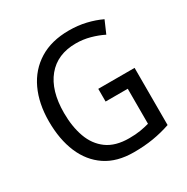

<svg xmlns="http://www.w3.org/2000/svg" viewBox="-167 -867 994 1021"><g transform="rotate(-30 330.5 -357.0)"><path d="M371 -377H594V-26Q541 -8 486.5 1Q432 10 367 10Q264 10 195.5 -36Q127 -82 92 -164.5Q57 -247 57 -358Q57 -467 95.5 -549.5Q134 -632 208.5 -678Q283 -724 390 -724Q445 -724 494 -712.5Q543 -701 585 -681L552 -605Q516 -623 474 -634.5Q432 -646 388 -646Q274 -646 211.5 -570Q149 -494 149 -357Q149 -273 172.5 -207.5Q196 -142 247.5 -104.5Q299 -67 383 -67Q423 -67 452.5 -72Q482 -77 507 -84V-299H371Z"/></g></svg>

Font: Noto Sans Telugu SemiCondensed
Style: Regular
Weight: 400
Width: 4
Designer: Jelle Bosma - Monotype Design Team
Foundry: Monotype Imaging Inc.
Version: Version 2.005; ttfautohint (v1.8.4.7-5d5b)